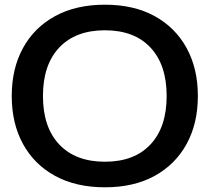

<svg xmlns="http://www.w3.org/2000/svg" viewBox="-20 -784 893 818"><path d="M427 14Q304 14 215 -34.5Q126 -83 78 -170.5Q30 -258 30 -375Q30 -492 78 -579.5Q126 -667 215 -715.5Q304 -764 427 -764Q550 -764 638.5 -715.5Q727 -667 775 -579.5Q823 -492 823 -375Q823 -258 775 -170.5Q727 -83 638.5 -34.5Q550 14 427 14ZM427 -95Q552 -95 621 -168.5Q690 -242 690 -375Q690 -508 621 -581.5Q552 -655 427 -655Q302 -655 232.5 -581.5Q163 -508 163 -375Q163 -242 232.5 -168.5Q302 -95 427 -95Z"/></svg>

Font: Bounded
Style: Regular
Weight: 400
Designer: Vlad Churkin
Version: Version 1.0